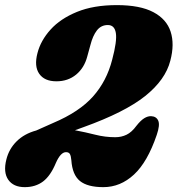

<svg xmlns="http://www.w3.org/2000/svg" viewBox="-30 -736 713 771"><path d="M-4.5 -95.5Q6 -138 36.8 -168.5Q67.5 -199 115.5 -212L184 -242.5Q288 -286.5 343.2 -348.2Q398.5 -410 420.5 -496.5Q440.5 -571.5 435.2 -603.5Q430 -635.5 403 -635.5Q376 -635.5 359.2 -614Q342.5 -592.5 333 -555L320.5 -509.5Q308.5 -463.5 275.8 -436.5Q243 -409.5 196.5 -409.5Q148.5 -409.5 127.5 -439.8Q106.5 -470 120.5 -523Q133.5 -573.5 173 -617.2Q212.5 -661 279 -688.2Q345.5 -715.5 439 -715.5Q532.5 -715.5 585.8 -687.2Q639 -659 655.2 -608.8Q671.5 -558.5 654 -492.5Q634.5 -415.5 552.8 -350.2Q471 -285 305.5 -225.5L271 -213Q313.5 -205 352.8 -195Q392 -185 433 -185Q457.5 -185 478.2 -195Q499 -205 518 -231Q535 -252.5 549.2 -261.2Q563.5 -270 577 -269.5Q598 -268.5 605.5 -251.2Q613 -234 599.5 -194.5Q562.5 -85.5 508 -35Q453.5 15.5 385 15.5Q321.5 15.5 291 -9.2Q260.5 -34 256.5 -92.5Q255 -109.5 250.8 -117.2Q246.5 -125 235 -125Q213.5 -125 194.5 -82Q173 -30 142.8 -7.2Q112.5 15.5 69.5 15.5Q24 15.5 3.2 -14.2Q-17.5 -44 -4.5 -95.5Z"/></svg>

Font: Fraunces 72pt S100 Black
Style: Italic
Weight: 900
Italic angle: -16°
Version: Version 1.000; ttfautohint (v1.8.3)